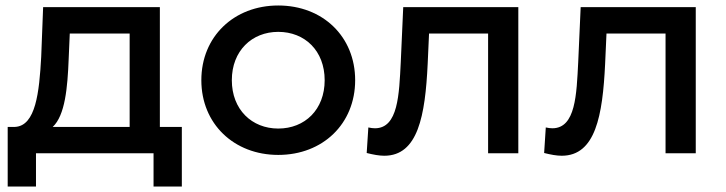

<svg xmlns="http://www.w3.org/2000/svg" viewBox="-20 -558 2642 699"><path d="M172 -96C217 -138 226 -239 230 -343L234 -436H452V-96ZM111 0H539V121H642V-96H562V-532H137L130 -351C123 -222 110 -100 35 -96H8V121H111Z M993 6C1155 6 1273 -107 1273 -266C1273 -425 1155 -538 993 -538C832 -538 713 -425 713 -266C713 -107 832 6 993 6ZM993 -90C897 -90 824 -159 824 -266C824 -373 897 -442 993 -442C1090 -442 1162 -373 1162 -266C1162 -159 1090 -90 993 -90Z M1315 -1C1339 5 1360 9 1379 9C1502 9 1528 -137 1537 -325L1542 -436H1757V0H1867V-532H1448L1439 -331C1433 -215 1430 -91 1345 -91C1338 -91 1330 -92 1321 -94Z M1961 -1C1985 5 2006 9 2025 9C2148 9 2174 -137 2183 -325L2188 -436H2403V0H2513V-532H2094L2085 -331C2079 -215 2076 -91 1991 -91C1984 -91 1976 -92 1967 -94Z"/></svg>

Font: Montserrat-Alt1 SemBd
Style: Regular
Weight: 600
Designer: Differentunic
Foundry: Differentunic
Version: Version 7.222